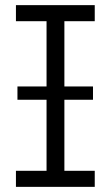

<svg xmlns="http://www.w3.org/2000/svg" viewBox="-20 -727 430 747"><path d="M42 -707H348.6V-644.5H230.5V-390.6H341.8V-338.9H230.5V-62.5H348.6V0H42V-62.5H161.1V-338.9H47.9V-390.6H161.1V-644.5H42Z"/></svg>

Font: Pretendard GOV Light
Style: Regular
Weight: 300
Designer: Base glyphs from Inter by Rasmus Andersson; Hangeul glyphs from Noto Sans CJK(Source Han Sans) by Jang Soo-young and Kan
Foundry: Kil Hyung-jin
Version: Version 1.309